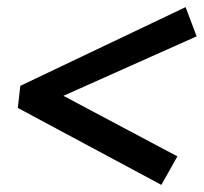

<svg xmlns="http://www.w3.org/2000/svg" viewBox="-20 -523 572 539"><path d="M433 -4 30 -220 37 -282 501 -503 532 -421 158 -254 478 -84Z"/></svg>

Font: Faustina SemiBold
Style: Italic
Weight: 600
Italic angle: -8°
Designer: Alfonso Garcia
Foundry: http://www.omnibus-type.com
Version: Version 1.200